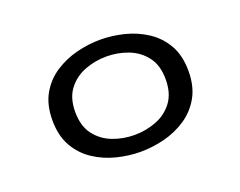

<svg xmlns="http://www.w3.org/2000/svg" viewBox="-89 -671 1052 842"><g transform="rotate(-20 437.5 -250.5)"><path d="M439.5 11Q385 11 329 -3Q273 -17 226 -48Q179 -79 150.5 -129Q122 -179 122 -251Q122 -323 150.5 -372.8Q179 -422.5 226 -453.2Q273 -484 329 -498Q385 -512 439.5 -512Q494.5 -512 550.5 -498Q606.5 -484 653.2 -453.2Q700 -422.5 728.5 -372.8Q757 -323 757 -251Q757 -179 728.5 -129Q700 -79 653.2 -48Q606.5 -17 550.5 -3Q494.5 11 439.5 11ZM439.5 -67.5Q493 -67.5 541.2 -86Q589.5 -104.5 620 -145Q650.5 -185.5 650.5 -251Q650.5 -316 619.8 -356.2Q589 -396.5 540.8 -415Q492.5 -433.5 439.5 -433.5Q387 -433.5 338.5 -415Q290 -396.5 259.2 -356.2Q228.5 -316 228.5 -251Q228.5 -185.5 259.2 -145Q290 -104.5 338.2 -86Q386.5 -67.5 439.5 -67.5Z"/></g></svg>

Font: Trispace SemiExpanded
Style: Regular
Weight: 400
Width: 6
Designer: Tyler Finck
Foundry: Etcetera Type Company
Version: Version 1.210; ttfautohint (v1.8.3)